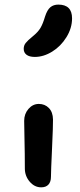

<svg xmlns="http://www.w3.org/2000/svg" viewBox="-20 -762 345 826"><path d="M129.9 -517.1Q106.4 -517.1 94.2 -526.4Q82 -535.6 82 -551.8Q82 -566.4 90.6 -577.1Q99.1 -587.9 120.1 -605Q143.6 -624 154.1 -641.8Q164.6 -659.7 173.8 -690.9Q183.1 -719.7 196.8 -731Q210.4 -742.2 231 -742.2Q290 -742.2 290 -683.1Q290 -641.1 265.9 -602.1Q241.7 -563 204.6 -540Q167.5 -517.1 129.9 -517.1ZM157.2 43.9Q128.4 43.9 107.7 19.5Q86.9 -4.9 86.9 -37.1Q86.9 -101.1 85.4 -160.9Q84 -220.7 84 -242.2Q84 -272 102.5 -293.5Q121.1 -314.9 147 -314.9Q172.9 -314.9 190.2 -297.4Q207.5 -279.8 208 -248Q208.5 -224.1 203.9 -123.8Q199.2 -23.4 199.2 -1Q199.2 20 188.5 32Q177.7 43.9 157.2 43.9Z"/></svg>

Font: Shantell Sans Irregular Bouncy
Style: Regular
Weight: 500
Designer: Stephen Nixon, Anya Danilova, Shantell Martin
Foundry: Arrow Type
Version: Version 1.006;[9816181b4]